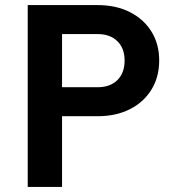

<svg xmlns="http://www.w3.org/2000/svg" viewBox="-20 -735 691 755"><path d="M224 0H89V-715H364Q436 -715 490.5 -687.5Q545 -660 575.5 -611Q606 -562 606 -497Q606 -432 575.5 -382.5Q545 -333 490.5 -305.5Q436 -278 364 -278H224ZM364 -601H224V-392H364Q413 -392 441.5 -420Q470 -448 470 -497Q470 -545 441.5 -573Q413 -601 364 -601Z"/></svg>

Font: Wix Madefor Text
Style: Bold
Weight: 700
Designer: Dalton Maag Ltd
Foundry: Dalton Maag Ltd
Version: Version 3.100